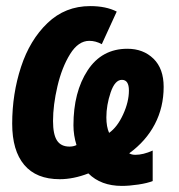

<svg xmlns="http://www.w3.org/2000/svg" viewBox="-20 -578 587 630"><path d="M270 -9Q221 10 176 10Q99 10 59.5 -37Q20 -84 20 -172Q20 -270 49 -358.5Q78 -447 136 -502.5Q194 -558 276 -558Q328 -558 363 -540L314 -433Q294 -444 273 -444Q237 -444 210 -400.5Q183 -357 168.5 -295Q154 -233 154 -181Q154 -137 167 -117Q180 -97 208 -97Q221 -97 231 -102Q221 -134 221 -167Q221 -276 267.5 -347Q314 -418 398 -418Q450 -418 483.5 -385.5Q517 -353 517 -293Q517 -226 488 -170.5Q459 -115 404 -75Q412 -70 424 -70Q450 -70 481 -84V16Q464 23 434 27.5Q404 32 380 32Q311 32 270 -9ZM403 -281Q403 -316 380 -316Q357 -316 343 -274.5Q329 -233 329 -193Q329 -162 338 -142Q365 -161 384 -202.5Q403 -244 403 -281Z"/></svg>

Font: Noto Sans Display Ex Bold Cond
Style: Italic
Weight: 800
Width: 3
Italic angle: -12°
Designer: Monotype Design team
Foundry: Monotype Imaging Inc.
Version: Version 1.000